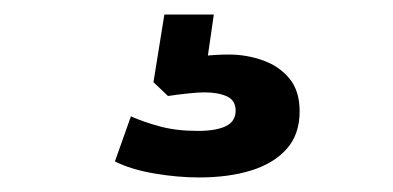

<svg xmlns="http://www.w3.org/2000/svg" viewBox="-20 -40 540 264"><path d="M254 204Q224 204 192 198.5Q160 193 138 182L160 120Q178 128 200.5 134Q223 140 252 140Q277 140 290.5 133.5Q304 127 304 112Q304 98 292 92.5Q280 87 261 87Q253 87 238.5 88.5Q224 90 211 92L191 73L206 -20H274L262 63L231 44Q242 39 259.5 37Q277 35 295 35Q319 35 341.5 43Q364 51 378 68Q392 85 392 113Q392 145 374 165Q356 185 325 194.5Q294 204 254 204Z"/></svg>

Font: Nunito Sans 7pt
Style: Bold
Weight: 700
Designer: Vernon Adams
Foundry: Vernon Adams
Version: Version 3.101;gftools[0.9.27]